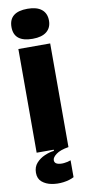

<svg xmlns="http://www.w3.org/2000/svg" viewBox="-99 -756 431 963"><g transform="rotate(-10 117.0 -274.0)"><path d="M36 0V-528H198V0ZM116 -566Q21 -566 21 -642Q21 -719 116 -719Q163 -719 187.5 -699Q212 -679 212 -642Q212 -606 187.5 -586Q163 -566 116 -566ZM197 153Q174 165 143 169Q112 173 83 167.5Q54 162 34.5 145.5Q15 129 15 99Q15 69 32.5 49.5Q50 30 75.5 19Q101 8 123 6V-13L198 -15V0Q155 7 134.5 22.5Q114 38 114 52Q114 67 128.5 72Q143 77 162.5 75Q182 73 197 67Z"/></g></svg>

Font: Bricolage Grotesque 48pt ExtraBold
Style: Regular
Weight: 800
Designer: Mathieu Triay
Foundry: Atelier Triay
Version: Version 1.000; ttfautohint (v1.8.4.7-5d5b);gftools[0.9.32]